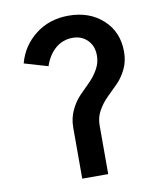

<svg xmlns="http://www.w3.org/2000/svg" viewBox="-87 -861 789 931"><g transform="rotate(-10 307.5 -395.0)"><path d="M59.6 -599.6Q82 -683.6 150.4 -736.8Q218.8 -790 313.5 -790Q416 -790 482.4 -729.5Q548.8 -668.9 548.8 -571.3Q548.8 -524.4 530.3 -486.3Q511.7 -448.2 485.4 -421.9Q459 -395.5 433.1 -370.1Q407.2 -344.7 388.7 -312Q370.1 -279.3 370.1 -240.2V0H242.2V-251Q242.2 -296.9 260.3 -335.4Q278.3 -374 303.7 -400.4Q329.1 -426.8 354.5 -451.7Q379.9 -476.6 397.9 -508.3Q416 -540 416 -576.2Q416 -623 387.2 -651.9Q358.4 -680.7 314.5 -680.7Q266.6 -680.7 230.5 -650.4Q194.3 -620.1 175.8 -565.4Z"/></g></svg>

Font: Gothic A1
Style: Bold
Weight: 700
Version: Version 2.50